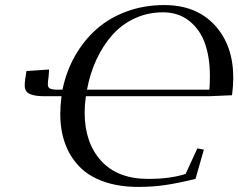

<svg xmlns="http://www.w3.org/2000/svg" viewBox="-20 -732 946 762"><path d="M78.1 -393.1Q78.1 -411.6 85 -450.2L174.8 -456.1L172.9 -428.2Q169.9 -409.7 169.9 -396Q169.9 -384.8 179 -380.4Q188 -376 211.9 -376H228Q242.7 -448.2 277.3 -509.5Q312 -570.8 362.8 -616Q413.6 -661.1 482.7 -686.5Q551.8 -711.9 631.8 -711.9Q758.8 -711.9 832.3 -632.1Q905.8 -552.2 905.8 -422.9Q905.8 -394 900.9 -354L809.1 -350.1H320.8Q315.9 -313.5 315.9 -286.1Q315.9 -166 381.1 -94Q446.3 -22 567.9 -22Q657.7 -22 716.8 -42L763.2 -143.1L789.1 -138.2L755.9 -22Q688 -5.4 637.5 2.2Q586.9 9.8 528.8 9.8Q450.7 9.8 390.6 -11.7Q330.6 -33.2 293.5 -72.5Q256.3 -111.8 237.8 -163.8Q219.2 -215.8 219.2 -279.8Q219.2 -310.1 224.1 -350.1H155.8Q118.7 -350.1 98.4 -358.9Q78.1 -367.7 78.1 -393.1ZM325.2 -376H811Q813 -395 813 -432.1Q813 -503.4 793.7 -558.8Q774.4 -614.3 731.4 -648.7Q688.5 -683.1 627 -683.1Q567.4 -683.1 515.9 -659.7Q464.4 -636.2 426.8 -594.2Q389.2 -552.2 363.3 -496.8Q337.4 -441.4 325.2 -376Z"/></svg>

Font: Dehuti
Style: Bold-Italic
Weight: 700
Version: Version 1.2